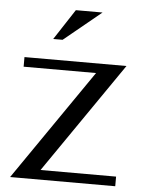

<svg xmlns="http://www.w3.org/2000/svg" viewBox="-52 -754 594 795"><g transform="rotate(5 245.0 -356.0)"><path d="M36 -500H460L143 -40H457V0H20L337 -460H36ZM148 -585 231 -712H342L187 -585Z"/></g></svg>

Font: Tenor Sans
Style: Regular
Weight: 400
Designer: Denis Masharov
Foundry: Denis Masharov
Version: Version 1.1